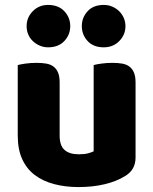

<svg xmlns="http://www.w3.org/2000/svg" viewBox="-20 -743 622 779"><path d="M52 -479Q62 -482 83.5 -485Q105 -488 128 -488Q150 -488 167.5 -485Q185 -482 197 -473Q209 -464 215.5 -448.5Q222 -433 222 -408V-193Q222 -152 242 -134.5Q262 -117 300 -117Q323 -117 337.5 -121Q352 -125 360 -129V-479Q370 -482 391.5 -485Q413 -488 436 -488Q458 -488 475.5 -485Q493 -482 505 -473Q517 -464 523.5 -448.5Q530 -433 530 -408V-104Q530 -54 488 -29Q453 -7 404.5 4.5Q356 16 299 16Q245 16 199.5 4Q154 -8 121 -33Q88 -58 70 -97.5Q52 -137 52 -193ZM88 -637Q88 -672 113 -697.5Q138 -723 175 -723Q217 -723 241 -697.5Q265 -672 265 -637Q265 -602 241 -576.5Q217 -551 175 -551Q157 -551 141 -558Q125 -565 113 -576.5Q101 -588 94.5 -603.5Q88 -619 88 -637ZM312 -637Q312 -672 335.5 -697.5Q359 -723 401 -723Q420 -723 436 -716Q452 -709 464 -697Q476 -685 482.5 -669.5Q489 -654 489 -637Q489 -602 464 -576.5Q439 -551 401 -551Q359 -551 335.5 -576.5Q312 -602 312 -637Z"/></svg>

Font: Baloo Bhai
Style: Regular
Weight: 400
Designer: Supriya Tembe, Noopur Datye and Ek Type
Foundry: Ek Type
Version: Version 1.443;PS 1.000;hotconv 16.6.51;makeotf.lib2.5.65220;